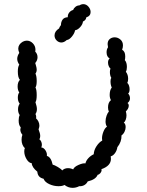

<svg xmlns="http://www.w3.org/2000/svg" viewBox="-20 -906 707 926"><path d="M605 -476Q605 -460 598 -455Q607 -445 607 -432Q607 -418 595 -409Q601 -405 601 -396Q601 -389 597 -381.5Q593 -374 587 -369Q590 -357 590 -350Q590 -339 586.5 -329Q583 -319 577 -315Q586 -308 586 -293Q586 -282 580.5 -270.5Q575 -259 566 -253Q567 -222 546 -196Q544 -181 535 -168Q526 -155 514 -152Q515 -148 515 -140Q515 -106 469 -90L470 -86Q470 -78 464 -71Q458 -64 451 -63Q442 -40 403 -31Q398 -20 387 -13.5Q376 -7 362 -8Q347 0 330 0Q309 0 291 -14Q281 -8 262 -8Q239 -8 217.5 -18Q196 -28 190 -44Q162 -50 160 -78Q134 -99 133 -119Q119 -120 108 -138.5Q97 -157 97 -176Q97 -186 100 -192Q93 -197 88.5 -208Q84 -219 84 -232Q84 -245 88 -256Q78 -268 78 -281Q78 -284 80 -292Q70 -302 70 -325Q70 -341 75 -351Q67 -362 67 -379Q67 -395 75 -406Q66 -417 66 -435Q66 -452 73 -460Q65 -471 65 -489Q65 -510 76 -521Q66 -532 66 -561Q66 -584 73 -594Q63 -609 63 -622Q63 -636 73 -651Q68 -663 68 -671Q68 -692 90 -705Q100 -710 109 -710Q126 -710 138.5 -697Q151 -684 151 -666Q151 -660 150 -657Q161 -646 161 -630Q161 -615 150 -602Q151 -598 154 -588Q157 -578 157 -570Q157 -559 151 -551Q157 -539 157 -515Q157 -493 151 -484Q157 -474 157 -447Q157 -422 151 -413Q158 -392 158 -380Q158 -366 151 -356Q156 -347 154 -335Q161 -329 165.5 -319.5Q170 -310 170 -299Q170 -294 166 -282Q174 -262 174 -250Q174 -241 170 -234Q175 -231 178.5 -223.5Q182 -216 182 -208Q182 -201 179 -195Q191 -194 199.5 -180.5Q208 -167 206 -154Q226 -149 234 -112Q243 -110 259 -100.5Q275 -91 280 -84Q291 -95 308 -95Q321 -95 333 -89Q337 -101 358.5 -110.5Q380 -120 392 -118Q395 -131 406 -143Q417 -155 432 -162Q433 -182 445.5 -201Q458 -220 473 -228Q472 -231 472 -239Q472 -254 479 -271.5Q486 -289 496 -295Q489 -305 489 -320Q489 -334 494 -348Q499 -362 505 -368Q501 -376 501 -388Q501 -412 515 -423Q509 -434 509 -448Q509 -471 519 -484Q513 -496 513 -514Q513 -526 517 -530Q510 -541 510 -559Q510 -569 513 -575Q508 -579 504.5 -587Q501 -595 501 -604Q501 -618 509 -624Q494 -632 494 -654Q494 -668 501 -678Q499 -690 499 -693Q499 -709 509 -717.5Q519 -726 533 -726Q548 -726 560.5 -715.5Q573 -705 573 -687Q573 -677 569 -666Q584 -658 584 -634Q584 -622 582 -616Q592 -605 592 -583Q592 -568 587 -560Q598 -546 598 -526Q598 -514 594 -506Q599 -502 602 -493.5Q605 -485 605 -476ZM302 -713Q289 -701 276 -701Q263 -701 253 -711Q243 -721 243 -735Q243 -755 265 -769Q266 -775 274 -785Q274 -800 281.5 -811Q289 -822 307 -823Q306 -835 313.5 -845Q321 -855 333 -858Q336 -867 344.5 -873.5Q353 -880 363 -880Q372 -886 382 -886Q396 -886 406.5 -874Q417 -862 417 -848Q417 -829 396 -822Q395 -809 380 -802Q379 -789 367 -775.5Q355 -762 342 -760Q340 -746 327 -730Q314 -714 302 -713Z"/></svg>

Font: Pangolin
Style: Regular
Weight: 400
Designer: Kevin Burke
Foundry: Google, Inc.
Version: Version 1.101